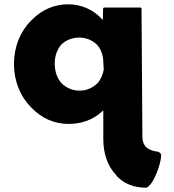

<svg xmlns="http://www.w3.org/2000/svg" viewBox="-20 -555 812 894"><path d="M451 -470C415 -508 361 -535 298 -535C231 -535 173 -508 130 -464L123 -457C74 -408 45 -336 45 -257C45 -178 74 -107 123 -57L130 -50C173 -6 231 22 299 22C362 22 413 2 453 -34L461 -41V92C461 162 482 220 520 259V260L527 268C559 301 604 319 662 319C664 319 667 317 671 313L678 306C705 279 737 182 729 161L720 153V152H719C712 151 682 149 660 130H659V129C650 119 643 103 643 83L639 -516L635 -520H464L460 -516L459 -462ZM265 -347C285 -367 315 -380 349 -380C381 -380 410 -368 431 -347H432C446 -331 456 -309 460 -284L463 -232V-231C459 -206 448 -184 434 -167H433C412 -146 383 -133 351 -133C319 -133 289 -145 267 -167C247 -189 235 -220 235 -257C234 -293 246 -324 265 -347ZM527 268 526 267Z"/></svg>

Font: Hussar Woodtype
Style: Bd
Weight: 900
Foundry: Cannot Into Space Fonts
Version: Version 1.07